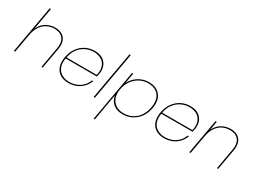

<svg xmlns="http://www.w3.org/2000/svg" viewBox="-52 -1537 3448 2588"><g transform="rotate(30 1672.5 -243.0)"><path d="M37 0 168 -740H188L57 0ZM467 0 523 -317Q543 -425 498 -479.5Q453 -534 364 -534Q303 -534 250 -507.5Q197 -481 160 -426.5Q123 -372 108 -287L109 -340Q125 -412 163.5 -459Q202 -506 255 -529Q308 -552 367 -552Q426 -552 471 -527.5Q516 -503 536.5 -451Q557 -399 542 -315L486 0Z M682 -261 686 -279H1166Q1181 -344 1171 -391.5Q1161 -439 1133 -469.5Q1105 -500 1065 -514.5Q1025 -529 980 -529Q919 -529 859 -502Q799 -475 755 -419Q711 -363 695 -275L693 -267Q678 -179 702 -122Q726 -65 776.5 -38Q827 -11 888 -11Q948 -11 1000.5 -31.5Q1053 -52 1091 -91Q1129 -130 1147 -183H1167Q1148 -128 1108 -85Q1068 -42 1011.5 -17.5Q955 7 885 7Q810 7 757 -26Q704 -59 681.5 -121Q659 -183 674 -270Q690 -357 734.5 -419Q779 -481 843.5 -514Q908 -547 983 -547Q1066 -547 1115 -512.5Q1164 -478 1182 -425Q1200 -372 1190 -315Q1186 -296 1184.5 -285.5Q1183 -275 1179 -261Z M1279 0 1410 -740H1430L1299 0Z M1555 -375Q1577 -423 1617 -462Q1657 -501 1711 -524Q1765 -547 1829 -547Q1907 -547 1960 -513.5Q2013 -480 2035.5 -418Q2058 -356 2043 -270Q2028 -184 1983.5 -122Q1939 -60 1874 -26.5Q1809 7 1731 7Q1667 7 1621 -16Q1575 -39 1549 -78Q1523 -117 1517 -165L1444 254H1425L1565 -540H1584ZM2023 -270Q2037 -351 2017.5 -409Q1998 -467 1949 -498Q1900 -529 1826 -529Q1756 -529 1695 -497Q1634 -465 1592 -406.5Q1550 -348 1536 -270Q1522 -192 1543.5 -134Q1565 -76 1614.5 -43.5Q1664 -11 1734 -11Q1808 -11 1868.5 -42Q1929 -73 1969 -131.5Q2009 -190 2023 -270Z M2171 -261 2175 -279H2655Q2670 -344 2660 -391.5Q2650 -439 2622 -469.5Q2594 -500 2554 -514.5Q2514 -529 2469 -529Q2408 -529 2348 -502Q2288 -475 2244 -419Q2200 -363 2184 -275L2182 -267Q2167 -179 2191 -122Q2215 -65 2265.5 -38Q2316 -11 2377 -11Q2437 -11 2489.5 -31.5Q2542 -52 2580 -91Q2618 -130 2636 -183H2656Q2637 -128 2597 -85Q2557 -42 2500.5 -17.5Q2444 7 2374 7Q2299 7 2246 -26Q2193 -59 2170.5 -121Q2148 -183 2163 -270Q2179 -357 2223.5 -419Q2268 -481 2332.5 -514Q2397 -547 2472 -547Q2555 -547 2604 -512.5Q2653 -478 2671 -425Q2689 -372 2679 -315Q2675 -296 2673.5 -285.5Q2672 -275 2668 -261Z M2768 0 2864 -540H2884L2788 0ZM3198 0 3254 -317Q3274 -425 3229 -479.5Q3184 -534 3095 -534Q3034 -534 2981 -507.5Q2928 -481 2891 -426.5Q2854 -372 2839 -287L2840 -340Q2856 -412 2894.5 -459Q2933 -506 2986 -529Q3039 -552 3098 -552Q3157 -552 3202 -527.5Q3247 -503 3267.5 -451Q3288 -399 3273 -315L3217 0Z"/></g></svg>

Font: Poppins Variable
Style: Italic
Weight: 100
Italic angle: -10°
Designer: Jonny Pinhorn
Foundry: Indian Type Foundry
Version: Version 6.000